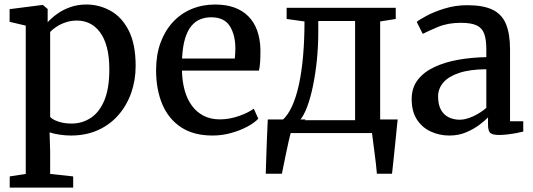

<svg xmlns="http://www.w3.org/2000/svg" viewBox="-20 -589 2359 850"><path d="M23 241.5V192L94 181V-475.5L22.5 -492.5V-548.5L167.5 -567H170L191 -549V-490.5Q207 -508.5 232 -526.8Q257 -545 290 -557Q323 -569 362.5 -569Q419.5 -569 469.5 -541.2Q519.5 -513.5 550 -453.5Q580.5 -393.5 580.5 -297Q580.5 -234 561 -178.2Q541.5 -122.5 504.2 -79.8Q467 -37 414 -13Q361 11 293.5 11Q270 11 243.2 7Q216.5 3 199.5 -3L202 80.5V181L304 192V241.5ZM297 -42Q343.5 -42 381.5 -66.8Q419.5 -91.5 441.8 -144.2Q464 -197 464 -282Q464 -339 453 -380Q442 -421 422 -447.2Q402 -473.5 376.2 -485.8Q350.5 -498 321 -498Q294 -498 270.5 -490Q247 -482 229.5 -470.2Q212 -458.5 202 -447.5V-72Q209.5 -61 236 -51.5Q262.5 -42 297 -42Z M921 11Q836.5 11 781 -26Q725.5 -63 698.2 -128.2Q671 -193.5 671 -278.5Q671 -345 690.2 -398.5Q709.5 -452 744.5 -490.2Q779.5 -528.5 827.5 -548.8Q875.5 -569 932.5 -569Q1027 -569 1078.8 -517.5Q1130.5 -466 1133 -369.5Q1133 -339.5 1131.8 -316.8Q1130.5 -294 1126.5 -276.5H785.5Q786.5 -229 797.5 -189.2Q808.5 -149.5 829.8 -120.8Q851 -92 882 -76.2Q913 -60.5 953.5 -60.5Q995.5 -60.5 1038 -75.5Q1080.5 -90.5 1103.5 -108L1123.5 -63.5Q1106 -45 1074.2 -28Q1042.5 -11 1002.5 0Q962.5 11 921 11ZM786 -330H1019.5Q1020.5 -339 1021.2 -351.5Q1022 -364 1022 -373.5Q1022 -434 997.5 -473.2Q973 -512.5 914.5 -512.5Q888.5 -512.5 866 -503.2Q843.5 -494 826.5 -473.2Q809.5 -452.5 799 -417.2Q788.5 -382 786 -330Z M1209 0V-56H1229Q1254 -77.5 1272.8 -118.5Q1291.5 -159.5 1303.8 -216.5Q1316 -273.5 1322 -343.8Q1328 -414 1328 -494L1249 -505V-554.5H1732V-505L1663 -494V0ZM1308 -57H1552V-496H1389V-447Q1389 -384 1382.8 -322.8Q1376.5 -261.5 1365.5 -208.5Q1354.5 -155.5 1339.8 -116.2Q1325 -77 1308 -57ZM1156.5 180Q1157.5 145.5 1158.8 105.5Q1160 65.5 1161.8 23Q1163.5 -19.5 1165.5 -60H1333L1268.5 -5.5Q1263.5 11.5 1257.5 38.2Q1251.5 65 1245.5 94Q1239.5 123 1234.8 146.5Q1230 170 1228 180ZM1648.5 180Q1647 160 1644.2 136.2Q1641.5 112.5 1638.2 87.8Q1635 63 1632 40.2Q1629 17.5 1627 0L1582.5 -60H1740.5Q1738.5 -41 1736 -16.8Q1733.5 7.5 1731 34Q1728.5 60.5 1725.5 86.8Q1722.5 113 1720.2 137Q1718 161 1715.5 180Z M1969.5 11Q1925 11 1886.8 -6.8Q1848.5 -24.5 1825.5 -60.2Q1802.5 -96 1802.5 -150.5Q1802.5 -200.5 1829.5 -235.5Q1856.5 -270.5 1903.2 -292.2Q1950 -314 2009.2 -324.5Q2068.5 -335 2133 -336V-370.5Q2133 -414.5 2123.5 -440Q2114 -465.5 2089.8 -476.8Q2065.5 -488 2020.5 -488Q1962.5 -488 1919 -469.8Q1875.5 -451.5 1851.5 -439L1825 -492Q1835.5 -501.5 1868.8 -519.2Q1902 -537 1949.2 -551.5Q1996.5 -566 2048.5 -566Q2119.5 -566 2161 -545.8Q2202.5 -525.5 2220.2 -482Q2238 -438.5 2238 -369.5V-52H2296.5V-6.5Q2285.5 -3.5 2267 0Q2248.5 3.5 2227.8 6Q2207 8.5 2189.5 8.5Q2162.5 8.5 2151.5 0.2Q2140.5 -8 2140.5 -37.5V-69Q2128 -56 2103.5 -37.2Q2079 -18.5 2045 -3.8Q2011 11 1969.5 11ZM2016 -59Q2042 -59 2075 -74.2Q2108 -89.5 2133 -111.5V-282.5Q2060 -282 2012.8 -266.2Q1965.5 -250.5 1942.5 -223.5Q1919.5 -196.5 1919.5 -162.5Q1919.5 -126 1932 -103.2Q1944.5 -80.5 1966.2 -69.8Q1988 -59 2016 -59Z"/></svg>

Font: Merriweather 20pt Medium
Style: Regular
Weight: 500
Version: Version 2.100